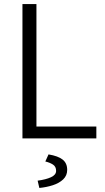

<svg xmlns="http://www.w3.org/2000/svg" viewBox="-20 -677 512 939"><path d="M89.8 0V-657.2H158.2V-58.1H451.2V0ZM172.4 242.2 164.1 206.5Q204.6 201.2 229.5 189.7Q254.4 178.2 254.4 158.7Q254.4 137.7 238.8 127.7Q223.1 117.7 201.7 112.8L217.3 78.1Q264.2 85.9 286.4 103.5Q308.6 121.1 308.6 153.8Q308.6 181.6 289.1 200.2Q269.5 218.8 238.5 228.8Q207.5 238.8 172.4 242.2Z"/></svg>

Font: Varta Light Light
Style: Regular
Weight: 300
Version: Version 1.004